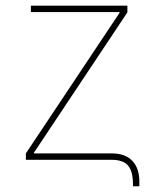

<svg xmlns="http://www.w3.org/2000/svg" viewBox="-20 -561 551 674"><path d="M446.8 92.8V86.4Q446.8 40 429.4 20Q412.1 0 371.6 0H70.8V-22.5L399.4 -515.6V-518.6H88.4V-541H427.2V-517.6L99.1 -24.9V-22.5H372.6Q419.4 -22.5 444.3 3.4Q469.2 29.3 469.2 76.7V92.8Z"/></svg>

Font: Inter 17pt Thin
Style: Regular
Weight: 250
Version: Version 4.001;git-66647c0bb